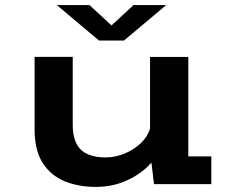

<svg xmlns="http://www.w3.org/2000/svg" viewBox="-20 -724 915 755"><path d="M356.5 11Q289 11 234.5 -11.2Q180 -33.5 148 -83Q116 -132.5 116 -215.5V-500.5H266V-233Q266 -166 298 -135.5Q330 -105 394.5 -105Q433.5 -105 470.2 -120.2Q507 -135.5 534 -161.2Q561 -187 570 -219V-500H720.5V-109H811V0H585.5L575.5 -84.5Q538.5 -42.5 481.8 -15.8Q425 11 356.5 11ZM203.5 -704H332L418.5 -624L505 -704H633.5L467.5 -564.5H369.5Z"/></svg>

Font: Trispace SemiExpanded SemiBold
Style: Regular
Weight: 600
Width: 6
Designer: Tyler Finck
Foundry: Etcetera Type Company
Version: Version 1.210; ttfautohint (v1.8.3)